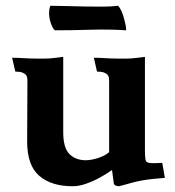

<svg xmlns="http://www.w3.org/2000/svg" viewBox="-20 -633 606 665"><path d="M368 -44Q361 -39 346.5 -30Q332 -21 313.5 -11.5Q295 -2 273.5 5Q252 12 231 12Q158 12 116 -24Q74 -60 74 -143L75 -354Q75 -359 74 -364.5Q73 -370 69 -374.5Q65 -379 56.5 -382Q48 -385 33 -385L22 -433Q35 -433 44.5 -432.5Q54 -432 63 -431.5Q72 -431 83 -430.5Q94 -430 111 -430Q124 -430 132.5 -430Q141 -430 150 -430.5Q159 -431 170 -432.5Q181 -434 199 -436V-175Q199 -121 220.5 -99.5Q242 -78 277 -78Q295 -78 319 -85.5Q343 -93 358 -106V-354Q358 -359 357 -364.5Q356 -370 352 -374.5Q348 -379 339.5 -382Q331 -385 316 -385L305 -433Q318 -433 327.5 -432.5Q337 -432 346 -431.5Q355 -431 366 -430.5Q377 -430 394 -430Q407 -430 415.5 -430Q424 -430 433 -430.5Q442 -431 453 -432.5Q464 -434 482 -436V-113Q482 -91 484 -79.5Q486 -68 506 -68H521L542 -69L551 -17Q526 -15 507.5 -13Q489 -11 472 -8Q455 -5 436.5 0Q418 5 393 12Q385 12 379.5 9Q374 6 374 1ZM154 -613Q179 -613 210 -612Q241 -611 273 -610.5Q305 -610 335 -610Q365 -610 389 -613Q395 -607 400 -596Q405 -585 408.5 -573Q412 -561 414.5 -549Q417 -537 417 -528Q360 -532 293.5 -530Q227 -528 170 -528Q165 -532 160.5 -541.5Q156 -551 153 -563Q150 -575 150 -588Q150 -601 154 -613Z"/></svg>

Font: Lusitana
Style: Bold
Weight: 700
Designer: Ana Paula Megda
Foundry: Ana Paula Megda
Version: Version 1.000; ttfautohint (v1.1) -l 8 -r 50 -G 200 -x 14 -D